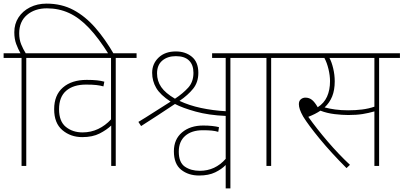

<svg xmlns="http://www.w3.org/2000/svg" viewBox="-20 -916 2228 1060"><path d="M99 -596H0V-622H93Q80 -645 69.5 -673Q59 -701 59 -738Q59 -784 82 -819.5Q105 -855 145.5 -875.5Q186 -896 237 -896Q320 -896 385.5 -861Q451 -826 506 -763Q561 -700 610 -615H581Q525 -705 471.5 -761.5Q418 -818 361.5 -844Q305 -870 239 -870Q172 -870 129 -833.5Q86 -797 86 -732Q86 -698 97 -671Q108 -644 122 -622H240V-596H125V0H99Z M734 -596H619V0H594V-223Q569 -199 530 -179Q491 -159 434 -159Q370 -159 324.5 -197.5Q279 -236 279 -313Q279 -391 327.5 -433Q376 -475 459 -475Q492 -475 515.5 -472.5Q539 -470 556 -465L551 -439Q534 -444 512 -446.5Q490 -449 455 -449Q385 -449 345.5 -415Q306 -381 306 -313Q306 -246 343.5 -215.5Q381 -185 436 -185Q482 -185 522 -204Q562 -223 593 -257V-596H225V-622H734Z M1252 -596V124H1226V-5Q1204 18 1168 35.5Q1132 53 1079 53Q1020 53 980 21Q940 -11 940 -81Q940 -147 985 -185Q1030 -223 1102 -223Q1129 -223 1151.5 -220.5Q1174 -218 1189 -214L1185 -188Q1169 -193 1149 -195Q1129 -197 1100 -197Q1038 -197 1002.5 -166Q967 -135 967 -79Q967 -19 1000.5 4Q1034 27 1083 27Q1168 27 1226 -39V-276Q1132 -280 1060 -300Q988 -320 946 -342Q897 -309 850.5 -279Q804 -249 759 -220L744 -243Q781 -265 829 -296Q877 -327 922 -355Q865 -392 842.5 -430.5Q820 -469 820 -514Q820 -564 855.5 -598Q891 -632 951 -632Q1004 -632 1039.5 -602.5Q1075 -573 1075 -514Q1075 -462 1046.5 -426.5Q1018 -391 971 -359Q1024 -334 1089.5 -320Q1155 -306 1226 -302V-596H1151V-622H1367V-596ZM946 -371Q990 -400 1019 -432Q1048 -464 1048 -514Q1048 -558 1023.5 -582Q999 -606 951 -606Q905 -606 876 -581.5Q847 -557 847 -511Q847 -469 870 -435.5Q893 -402 946 -371Z M1477 -596V0H1451V-596H1352V-622H1592V-596Z M2073 -596V0H2047V-301Q2016 -292 1982.5 -286.5Q1949 -281 1903 -281Q1869 -281 1827 -286Q1785 -291 1749 -305Q1721 -286 1682 -271Q1729 -205 1789 -135Q1849 -65 1912 -6L1893 12Q1808 -73 1745.5 -149Q1683 -225 1654 -272Q1641 -295 1635.5 -311.5Q1630 -328 1630 -341Q1630 -359 1641 -368Q1652 -377 1666 -377Q1687 -377 1702.5 -364.5Q1718 -352 1734 -324Q1769 -346 1785.5 -382.5Q1802 -419 1802 -468Q1802 -499 1793.5 -534.5Q1785 -570 1771 -596H1577V-622H2188V-596ZM1902 -307Q1943 -307 1979 -311.5Q2015 -316 2047 -327V-596H1799Q1811 -574 1819.5 -538.5Q1828 -503 1828 -467Q1828 -419 1814 -384Q1800 -349 1772 -323Q1798 -316 1830.5 -311.5Q1863 -307 1902 -307Z"/></svg>

Font: Noto Sans Thin
Style: Italic
Weight: 100
Italic angle: -12°
Designer: Monotype Design Team
Foundry: Monotype Imaging Inc.
Version: Version 2.013; ttfautohint (v1.8.4.7-5d5b)